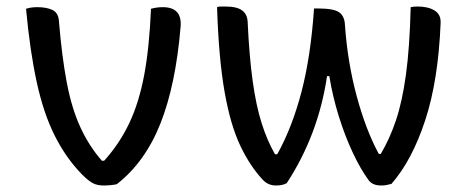

<svg xmlns="http://www.w3.org/2000/svg" viewBox="-20 -560 1430 590"><path d="M94 -538Q123 -538 141 -529.5Q159 -521 161 -496Q170 -387 185 -307.5Q200 -228 226.5 -170Q253 -112 293 -66H300Q347 -118 377 -181Q407 -244 423 -329Q439 -414 444 -533Q462 -538 480 -538Q540 -538 535 -478Q520 -299 473 -180.5Q426 -62 339 6Q330 8 319.5 9Q309 10 298 10Q279 10 265.5 3Q252 -4 232 -24Q183 -74 148.5 -142.5Q114 -211 93 -307Q72 -403 60 -533Q75 -538 94 -538Z M945 -534H956Q1006 -534 1022.5 -522Q1039 -510 1040 -483Q1048 -369 1076 -265Q1104 -161 1144 -87H1150Q1177 -132 1196.5 -189.5Q1216 -247 1227.5 -331Q1239 -415 1242 -538Q1247 -539 1251.5 -539.5Q1256 -540 1263 -540Q1295 -540 1315 -528Q1335 -516 1334 -490Q1327 -313 1286.5 -190Q1246 -67 1183 5Q1175 7 1168 8.5Q1161 10 1151 10Q1125 10 1113 -6Q1088 -40 1064 -91Q1040 -142 1021 -203Q1002 -264 992 -326H985Q958 -145 861 3Q848 10 828 10Q805 10 789 -6Q749 -48 718.5 -112Q688 -176 670 -278.5Q652 -381 647 -538Q652 -540 658.5 -540Q665 -540 672 -540Q708 -540 724 -528Q740 -516 741 -493Q746 -386 756.5 -310.5Q767 -235 784 -181.5Q801 -128 825 -86H832Q878 -169 906.5 -278Q935 -387 945 -534Z"/></svg>

Font: Recursive Sn Csl St
Style: Regular
Weight: 400
Version: Version 1.079;hotconv 1.0.112;makeotfexe 2.5.65598; ttfautoh